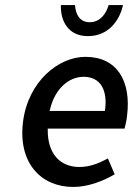

<svg xmlns="http://www.w3.org/2000/svg" viewBox="-20 -728 527 760"><path d="M270 12C326 12 384 -9 434 -38L407 -101C369 -80 333 -67 294 -67C217 -67 168 -121 169 -214V-219H473C476 -230 481 -250 483 -270C500 -408 443 -503 318 -503C212 -503 91 -406 71 -245C51 -82 143 12 270 12ZM178 -295C198 -379 254 -424 311 -424C377 -424 406 -373 396 -294L395 -289H176ZM467 -708H410C400 -673 376 -640 335 -640C295 -640 279 -672 277 -708H221C219 -646 249 -585 328 -585C408 -585 453 -645 467 -708Z"/></svg>

Font: Falling Sky
Style: LightObl
Weight: 400
Designer: Paul D. Hunt
Foundry: Adobe Systems Incorporated
Version: Version 1.02